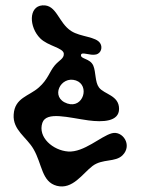

<svg xmlns="http://www.w3.org/2000/svg" viewBox="-20 -685 533 716"><path d="M263 -385C206 -404 165 -321 231 -299C291 -279 316 -367 263 -385ZM218 -485C216 -507 159 -513 130 -542C88 -584 86 -661 138 -665C192 -669 197 -600 246 -569C280 -547 339 -549 354 -523C363 -508 357 -487 339 -482C316 -476 284 -494 282 -480C280 -464 316 -468 328 -440C338 -416 334 -379 349 -359C368 -333 424 -330 424 -279C424 -231 363 -229 310 -236C236 -246 153 -271 138 -227C120 -173 178 -124 234 -120C293 -116 356 -177 397 -188C437 -199 475 -144 437 -106C410 -79 362 -94 325 -66C288 -38 251 23 192 8C135 -7 138 -72 105 -129C79 -174 27 -200 31 -258C35 -321 88 -326 125 -359C159 -389 164 -417 184 -441C201 -461 219 -466 218 -485Z"/></svg>

Font: PicNic
Style: Regular
Weight: 400
Designer: Mariel Nils
Foundry: Velvetyne Type Foundry
Version: Version 2.000;Glyphs 3.2.3 (3260)